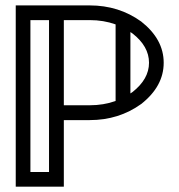

<svg xmlns="http://www.w3.org/2000/svg" viewBox="-20 -701 674 721"><path d="M164.1 -55.2V-625.5H94.2V-55.2ZM469.7 -350.1Q473.6 -352.5 477.1 -355Q539.6 -403.8 539.6 -465.3Q539.6 -527.3 477.1 -575.7Q473.6 -578.1 469.7 -580.6ZM414.1 -609.4Q369.1 -625.5 316.9 -625.5H219.7V-305.7H316.9Q369.1 -305.7 414.1 -321.8ZM219.7 0H39.1V-680.7H316.9Q426.3 -680.7 510.3 -620.1Q594.7 -553.7 594.7 -465.3Q594.7 -377 510.3 -310.5Q426.3 -250 316.9 -250H219.7Z"/></svg>

Font: X Company
Style: Regular
Weight: 400
Designer: GGBotNet
Foundry: GGBotNet
Version: 0.90